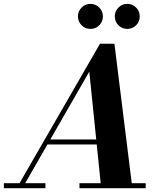

<svg xmlns="http://www.w3.org/2000/svg" viewBox="-68 -996 860 1016"><path d="M20 0 461 -764.5H537.5L632.5 0H467.5L404.5 -617L50 0ZM-47.5 0V-26.5H172.5V0ZM352.5 0V-26.5H703V0ZM180.5 -231.5V-258H512.5V-231.5ZM605.5 -843Q578 -843 558.8 -862.2Q539.5 -881.5 539.5 -909.5Q539.5 -936.5 558.8 -956Q578 -975.5 605.5 -975.5Q633 -975.5 652.2 -956Q671.5 -936.5 671.5 -909.5Q671.5 -881.5 652.2 -862.2Q633 -843 605.5 -843ZM410.5 -843Q383 -843 363.8 -862.2Q344.5 -881.5 344.5 -909.5Q344.5 -936.5 363.8 -956Q383 -975.5 410.5 -975.5Q438 -975.5 457.2 -956Q476.5 -936.5 476.5 -909.5Q476.5 -881.5 457.2 -862.2Q438 -843 410.5 -843Z"/></svg>

Font: Bodoni Moda 9pt
Style: Bold Italic
Weight: 700
Italic angle: -13°
Designer: Owen Earl
Foundry: indestructible type
Version: Version 2.004